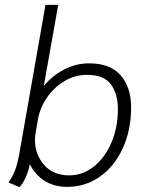

<svg xmlns="http://www.w3.org/2000/svg" viewBox="-20 -754 604 785"><path d="M15 -8Q30 -30 40 -54Q50 -78 58 -120L166 -734H218L159 -402Q193 -444 241.5 -469.5Q290 -495 344 -495Q431 -495 473.5 -446Q516 -397 516 -315Q516 -223 482.5 -149Q449 -75 389.5 -32.5Q330 10 255 10Q200 10 161 -15.5Q122 -41 102 -83Q96 -52 83.5 -25.5Q71 1 59 11ZM462 -308Q462 -371 433 -409.5Q404 -448 336 -448Q286 -448 243 -422Q200 -396 172 -355Q144 -314 136 -271L126 -213Q123 -198 123 -182Q123 -122 160.5 -79.5Q198 -37 263 -37Q318 -37 363.5 -73Q409 -109 435.5 -171Q462 -233 462 -308Z"/></svg>

Font: Niramit ExtraLight
Style: Italic
Weight: 200
Italic angle: -10°
Designer: Katatrad Aksorn Co.,Ltd.
Foundry: Cadson Demak Co.,Ltd.
Version: Version 1.000; ttfautohint (v1.6)